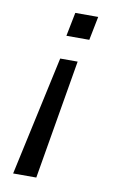

<svg xmlns="http://www.w3.org/2000/svg" viewBox="-80 -576 494 782"><g transform="rotate(10 166.5 -185.0)"><path d="M261.7 -528.8 242.2 -430.7H147.5L167 -528.8ZM138.7 -335H210.9L127 159.2H31.2Z"/></g></svg>

Font: Arimo
Style: Italic
Weight: 400
Italic angle: -12°
Designer: Steve Matteson
Foundry: Monotype Imaging Inc.
Version: Version 1.33